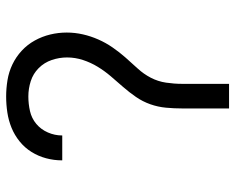

<svg xmlns="http://www.w3.org/2000/svg" viewBox="-92 -692 783 640"><g transform="rotate(-90 300.0 -371.5)"><path d="M259 0V-156Q259 -183 261.5 -210Q264 -237 273 -262.5Q282 -288 297.5 -310.5Q313 -333 331 -353.5Q349 -374 366.5 -394.5Q384 -415 398 -438Q412 -461 420.5 -487Q429 -513 429 -540Q429 -566 420.5 -591Q412 -616 393.5 -634.5Q375 -653 350 -661Q325 -669 299 -669Q274 -669 250 -663.5Q226 -658 207.5 -642.5Q189 -627 179 -604Q169 -581 169 -557V-556H86V-557Q86 -584 93 -610Q100 -636 114 -658.5Q128 -681 149 -698Q170 -715 194.5 -725Q219 -735 245.5 -739Q272 -743 299 -743Q326 -743 353.5 -738.5Q381 -734 406 -722Q431 -710 451.5 -691Q472 -672 485.5 -647.5Q499 -623 505.5 -596Q512 -569 512 -541Q512 -514 506 -487.5Q500 -461 489 -436Q478 -411 462.5 -388.5Q447 -366 429 -345.5Q411 -325 392.5 -305Q374 -285 361.5 -261Q349 -237 345 -210Q341 -183 341 -156V0Z"/></g></svg>

Font: Iosevka Aile
Style: Regular
Weight: 400
Designer: Belleve Invis
Foundry: Belleve Invis
Version: Version 28.0.1; ttfautohint (v1.8.4)